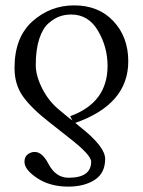

<svg xmlns="http://www.w3.org/2000/svg" viewBox="-20 -459 530 714"><path d="M232 -24 249 -11 241 -27Q380 -77 380 -214Q380 -284 344.5 -344.5Q309 -405 245 -405Q222 -405 202 -398Q182 -391 160.5 -372.5Q139 -354 126 -314.5Q113 -275 113 -217Q113 -177 137.5 -129Q162 -81 202 -49ZM260 -2 278 13Q371 86 371 132Q371 185 332 210Q293 235 234 235Q166 235 118.5 203.5Q71 172 71 143Q71 124 83 115Q95 106 109 106Q137 106 160 150Q187 202 235 202Q319 202 319 142Q319 117 235 52L164 -4Q96 -57 65 -101Q34 -145 34 -206Q34 -320 100.5 -379.5Q167 -439 256 -439Q347 -439 402 -380Q457 -321 457 -231Q457 -71 260 -2Z"/></svg>

Font: Libertinus Sans
Style: Regular
Weight: 400
Designer: Philipp H. Poll
Foundry: Khaled Hosny
Version: Version 6.1